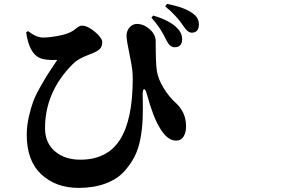

<svg xmlns="http://www.w3.org/2000/svg" viewBox="-20 -875 1540 964"><path d="M856.4 -637.7Q832 -638.7 815.4 -672.9Q786.1 -736.3 740.2 -786.1L749 -796.9Q834 -772.5 872.1 -731.4Q894.5 -708 894.5 -678.7Q894.5 -637.7 856.4 -637.7ZM942.4 -710.9Q921.9 -710.9 900.4 -745.1Q865.2 -797.9 809.6 -842.8L818.4 -855.5Q909.2 -837.9 949.2 -806.6Q978.5 -786.1 978.5 -752.9Q978.5 -710.9 942.4 -710.9ZM179.7 -584Q126 -607.4 111.3 -712.9L121.1 -718.8Q162.1 -686.5 196.3 -686.5Q228.5 -686.5 276.4 -695.8Q324.2 -705.1 348.6 -721.7Q353.5 -725.6 360.4 -731Q367.2 -736.3 370.6 -738.8Q374 -741.2 379.4 -743.7Q384.8 -746.1 391.6 -746.1Q419.9 -746.1 456.5 -715.3Q493.2 -684.6 493.2 -663.1Q493.2 -645.5 484.9 -633.8Q476.6 -622.1 453.1 -611.3Q447.3 -608.4 421.9 -598.6Q396.5 -588.9 378.4 -578.6Q360.4 -568.4 345.7 -553.7Q206.1 -414.1 206.1 -231.4Q206.1 -158.2 255.4 -115.7Q304.7 -73.2 382.8 -73.2Q518.6 -73.2 582.5 -173.8Q646.5 -274.4 646.5 -480.5Q646.5 -525.4 634.8 -579.1Q615.2 -673.8 615.2 -694.3Q615.2 -720.7 631.3 -738.3Q647.5 -755.9 670.9 -754.9Q705.1 -752.9 733.4 -726.6Q761.7 -700.2 761.7 -668Q761.7 -553.7 767.6 -518.6Q774.4 -477.5 800.8 -434.1Q827.1 -390.6 862.3 -358.4Q914.1 -311.5 914.1 -241.2Q914.1 -209 901.4 -189Q888.7 -168.9 864.3 -168.9Q820.3 -168.9 783.2 -231.4Q749 -286.1 716.8 -404.3Q710 -428.7 703.1 -427.2Q696.3 -425.8 696.3 -400.4Q696.3 -395.5 696.8 -371.6Q697.3 -347.7 697.3 -328.1Q697.3 -308.6 696.3 -280.8Q695.3 -252.9 691.9 -223.6Q688.5 -194.3 682.6 -167Q673.8 -125 654.8 -87.4Q635.7 -49.8 602.1 -12.7Q568.4 24.4 509.8 46.4Q451.2 68.4 375 68.4Q260.7 68.4 187.5 0.5Q114.3 -67.4 114.3 -198.2Q114.3 -242.2 124.5 -287.6Q134.8 -333 146.5 -364.7Q158.2 -396.5 184.1 -441.9Q210 -487.3 223.1 -507.3Q236.3 -527.3 267.6 -574.2Q207 -571.3 179.7 -584Z"/></svg>

Font: Bpmf Zihi Serif Heavy
Style: Heavy
Weight: 900
Foundry: But Ko
Version: Version 1.320